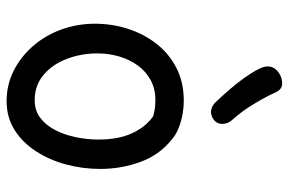

<svg xmlns="http://www.w3.org/2000/svg" viewBox="-170 -722 894 595"><g transform="rotate(90 277.5 -424.0)"><path d="M291 -546Q314 -546 337 -541.5Q360 -537 380 -528.5Q400 -520 414 -507Q460 -470 481.5 -411Q503 -352 503 -287Q503 -232 489 -180.5Q475 -129 448 -87.5Q421 -46 382 -21.5Q343 3 293 3Q242 3 198.5 -19Q155 -41 122 -79Q89 -117 71 -166.5Q53 -216 53 -271Q53 -323 68.5 -372Q84 -421 114.5 -460.5Q145 -500 189.5 -523Q234 -546 291 -546ZM145 -278Q145 -228 162 -183.5Q179 -139 211.5 -111.5Q244 -84 290 -84Q322 -84 345 -101.5Q368 -119 383 -148.5Q398 -178 405 -213Q412 -248 412 -282Q412 -343 392.5 -385.5Q373 -428 340 -451Q327 -455 314.5 -456.5Q302 -458 289 -458Q255 -458 228 -443.5Q201 -429 182.5 -403.5Q164 -378 154.5 -346Q145 -314 145 -278ZM352 -640Q336 -628 320.5 -631Q305 -634 294 -647Q276 -666 256 -689Q236 -712 219.5 -735.5Q203 -759 193 -779Q183 -798 186 -813.5Q189 -829 203 -839Q217 -850 237 -851Q257 -852 267 -828Q278 -803 301 -764.5Q324 -726 352 -695Q363 -683 363.5 -666.5Q364 -650 352 -640Z"/></g></svg>

Font: Playpen Sans Hebrew
Style: Regular
Weight: 400
Designer: Tom Grace, Laura Meseguer, Veronika Burian, José Scaglione
Foundry: TypeTogether
Version: Version 2.000